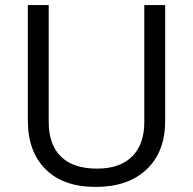

<svg xmlns="http://www.w3.org/2000/svg" viewBox="-20 -734 768 764"><path d="M637.2 -713.9V-252Q637.2 -129.9 563.5 -60.1Q489.7 9.8 360.8 9.8Q231.9 9.8 161.4 -60.5Q90.8 -130.9 90.8 -253.9V-713.9H173.8V-248Q173.8 -158.7 222.7 -110.8Q271.5 -63 366.2 -63Q456.5 -63 505.4 -111.1Q554.2 -159.2 554.2 -249V-713.9Z"/></svg>

Font: Shl
Style: Regular
Weight: 400
Foundry: Saber Rastikerdar (saber.rastikerdar@gmail.com)
Version: Version 3.4.0